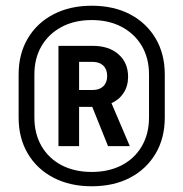

<svg xmlns="http://www.w3.org/2000/svg" viewBox="-20 -760 640 670"><path d="M300 -110Q224 -110 166.5 -140Q109 -170 77 -224Q45 -278 45 -350V-500Q45 -572 77 -626Q109 -680 166.5 -710Q224 -740 300 -740Q377 -740 434 -710Q491 -680 523 -626Q555 -572 555 -500V-350Q555 -278 523 -224Q491 -170 434 -140Q377 -110 300 -110ZM100 -350Q100 -293 125 -250Q150 -207 195 -183.5Q240 -160 300 -160Q360 -160 405 -183.5Q450 -207 475 -250Q500 -293 500 -350V-500Q500 -557 475 -599.5Q450 -642 405 -666Q360 -690 300 -690Q240 -690 195 -666Q150 -642 125 -599.5Q100 -557 100 -500ZM184 -250V-600H304Q360 -600 393.5 -570.5Q427 -541 427 -492Q427 -460 411.5 -436Q396 -412 369 -400L433 -250H357L302 -387H256V-250ZM256 -446H304Q327 -446 340.5 -459Q354 -472 354 -495Q354 -518 340.5 -531Q327 -544 304 -544H256Z"/></svg>

Font: JetBrains Mono NL
Style: Bold
Weight: 700
Monospace: yes
Designer: Philipp Nurullin, Konstantin Bulenkov
Foundry: JetBrains
Version: Version 2.305; ttfautohint (v1.8.4.7-5d5b)